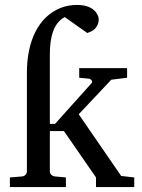

<svg xmlns="http://www.w3.org/2000/svg" viewBox="-20 -757 575 778"><path d="M242 -688 334 -623C335 -624 338 -625 343 -627C362 -633 380 -652 380 -678C380 -685 378 -692 374 -699C361 -724 332 -737 293 -737C268 -737 246 -733 226 -725C135 -689 89 -589 89 -463V-63C89 -51 80 -43 69 -42L20 -38V1H247V-38L203 -42C192 -43 182 -51 182 -63V-226H239L369 -38V1H524V-38L471 -44L299 -294L431 -434L495 -442V-481H301V-442L342 -438C348 -437 358 -427 351 -420L203 -255H182V-537C182 -607 197 -663 241 -687Z"/></svg>

Font: Veleka
Style: Regular
Weight: 400
Designer: Stefan Peev, Context Ltd, 2016; SIL International, 1997-2014.
Foundry: Stefan Peev, Context Ltd, 2016
Version: Version 1.000